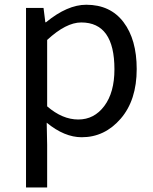

<svg xmlns="http://www.w3.org/2000/svg" viewBox="-20 -577 659 825"><path d="M91.8 228.5V-543H167L174.8 -481.4H177.7Q269.5 -556.6 350.6 -556.6Q454.1 -556.6 510.7 -481.9Q567.4 -407.2 567.4 -280.3Q567.4 -146.5 498.5 -66.9Q429.7 12.7 331.1 12.7Q256.8 12.7 180.7 -49.8L182.6 44.9V228.5ZM471.7 -279.3Q471.7 -480.5 329.1 -480.5Q263.7 -480.5 182.6 -405.3V-120.1Q248 -63.5 316.4 -63.5Q384.8 -63.5 428.2 -121.6Q471.7 -179.7 471.7 -279.3Z"/></svg>

Font: Gen Shin Gothic Regular
Style: Regular
Weight: 400
Designer: [Source Han Sans]
Ryoko NISHIZUKA  (kana & ideographs); Paul D. Hunt (Latin, Greek & Cyrillic); Wenlong ZHANG  (bopomofo
Version: Version 1.002.20150607